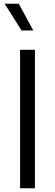

<svg xmlns="http://www.w3.org/2000/svg" viewBox="-20 -1013 296 1033"><path d="M88 -745H168V0H88ZM5 -993H81L159 -849H96Z"/></svg>

Font: Evergrow Sans 
Style: Regular
Weight: 400
Foundry: 10Web
Version: Version 1.000